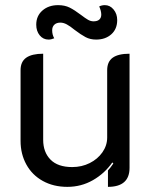

<svg xmlns="http://www.w3.org/2000/svg" viewBox="-20 -718 594 747"><path d="M484 -65Q484 9 400 9V-55Q409 -64 421 -82L417 -86Q387 -43 341.5 -17Q296 9 242 9Q188 9 146.5 -14Q105 -37 82.5 -78Q60 -119 60 -170V-445Q60 -478 82 -493.5Q104 -509 148 -509V-174Q148 -126 176.5 -97Q205 -68 261 -68Q298 -68 329 -83.5Q360 -99 378.5 -125.5Q397 -152 397 -183V-445Q397 -478 418.5 -493.5Q440 -509 484 -509ZM121 -622Q121 -656 145 -677Q169 -698 206 -698Q232 -698 251 -688.5Q270 -679 295 -660Q312 -647 322.5 -641Q333 -635 344 -635Q359 -635 366.5 -642Q374 -649 374 -661Q374 -675 366 -693Q376 -698 388 -698Q408 -698 422 -681Q436 -664 436 -640Q436 -605 413 -584.5Q390 -564 354 -564Q331 -564 313 -573.5Q295 -583 270 -602Q253 -616 240 -623Q227 -630 215 -630Q200 -630 191.5 -622Q183 -614 183 -600Q183 -583 191 -569Q179 -564 169 -564Q148 -564 134.5 -580.5Q121 -597 121 -622Z"/></svg>

Font: K2D
Style: Regular
Weight: 400
Version: Version 1.000; ttfautohint (v1.6)